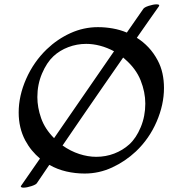

<svg xmlns="http://www.w3.org/2000/svg" viewBox="-20 -779 777 884"><path d="M88 85Q81 85 77.5 82.5Q74 80 78 75L164 -49Q144 -66 127 -86.5Q110 -107 96 -133Q66 -190 66 -261Q66 -338 100.5 -416Q135 -494 195 -552Q244 -599 304.5 -626.5Q365 -654 431 -654Q465 -654 499 -648Q533 -642 564 -629L639 -737Q643 -745 664.5 -752Q686 -759 701 -759Q718 -759 711 -749Q703 -738 676 -699.5Q649 -661 610 -605Q639 -587 663.5 -561Q688 -535 706 -501Q721 -473 728 -441Q735 -409 735 -374Q735 -297 701 -218.5Q667 -140 606 -82Q557 -36 496.5 -8Q436 20 370 20Q327 20 285.5 10.5Q244 1 207 -20Q175 27 150 64Q146 71 124.5 78Q103 85 88 85ZM152 -332Q152 -284 169.5 -234.5Q187 -185 229 -143L505 -543Q473 -560 440.5 -568.5Q408 -577 377 -577Q334 -577 294.5 -562Q255 -547 226 -520Q195 -491 173.5 -440.5Q152 -390 152 -332ZM423 -57Q467 -57 506 -72Q545 -87 575 -114Q607 -143 628 -193.5Q649 -244 649 -302Q649 -355 627.5 -409Q606 -463 555 -507Q555 -507 554 -508Q553 -509 547 -514Q504 -452 456.5 -383.5Q409 -315 361 -245Q313 -175 268 -109Q305 -83 345 -70Q385 -57 423 -57Z"/></svg>

Font: Tapestry
Style: Regular
Weight: 400
Designer: Robert E. Leuschke
Foundry: Robert E. Leuschke
Version: Version 1.010; ttfautohint (v1.8.4.7-5d5b)